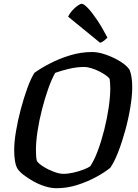

<svg xmlns="http://www.w3.org/2000/svg" viewBox="-20 -995 728 1015"><path d="M279 0Q250 0 218 -10Q186 -20 156.5 -36.5Q127 -53 104.5 -70.5Q82 -88 72 -104Q55 -134 55 -203Q55 -244 64.5 -301Q74 -358 90 -418Q106 -478 124.5 -529Q143 -580 162 -610Q195 -634 244 -659.5Q293 -685 350.5 -702.5Q408 -720 467 -720Q500 -720 540 -706Q580 -692 615 -670.5Q650 -649 665 -626Q672 -609 675.5 -585.5Q679 -562 679 -534Q679 -488 669 -427.5Q659 -367 642 -305Q625 -243 604.5 -190.5Q584 -138 563 -108Q535 -85 489.5 -60Q444 -35 389.5 -17.5Q335 0 279 0ZM314 -76Q340 -76 368.5 -82.5Q397 -89 421.5 -98.5Q446 -108 457 -116Q478 -147 497 -198Q516 -249 531 -308.5Q546 -368 554.5 -426Q563 -484 563 -529Q563 -542 562 -554.5Q561 -567 560 -576Q558 -583 543.5 -594Q529 -605 508 -616Q487 -627 464.5 -634Q442 -641 424 -641Q386 -641 344 -631Q302 -621 272 -610Q253 -577 235 -526Q217 -475 202 -416.5Q187 -358 178.5 -302Q170 -246 170 -202Q170 -185 171 -170Q172 -155 175 -144Q184 -130 209.5 -114Q235 -98 264.5 -87Q294 -76 314 -76ZM509 -769 340 -907Q348 -924 362 -939.5Q376 -955 390.5 -965Q405 -975 412 -975Q423 -975 444.5 -952.5Q466 -930 493 -890Q520 -850 548 -796Q543 -791 532 -781.5Q521 -772 509 -769Z"/></svg>

Font: Texturina SemiBold
Style: Italic
Weight: 600
Italic angle: -11°
Designer: Guillermo Torres Carreño
Foundry: Omnibus-Type
Version: Version 1.002; ttfautohint (v1.8.3)